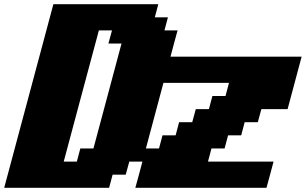

<svg xmlns="http://www.w3.org/2000/svg" viewBox="-20 -895 1457 915"><path d="M625 0H1250Q1255.9 -21 1267.1 -62.7Q1278.3 -104.5 1283.7 -125H971.2L987.8 -187.5H1050.3L1066.9 -250H1129.4L1146 -312.5H1208.5L1225.6 -375H1350.6Q1361.8 -416.5 1384 -499.8Q1406.2 -583 1417.5 -625H792.5Q797.9 -645.5 809.1 -687.3Q820.3 -729 826.2 -750H763.7L780.3 -812.5H717.8L734.4 -875H234.4Q195.3 -729 117.2 -437.5Q39.1 -146 0 0H500L516.6 -62.5H579.1L596.2 -125H658.7Q653.3 -104 642.1 -62.5Q630.9 -21 625 0ZM346.2 -125H283.7Q311.5 -229.5 367.4 -437.7Q423.3 -646 451.2 -750H513.7L496.6 -687.5H559.1Q537.1 -604 492.2 -437.3Q447.3 -270.5 425.3 -187.5H362.8ZM737.8 -187.5H675.3L758.8 -500H1071.3L1054.7 -437.5H992.2L975.6 -375H913.1L896 -312.5H833.5L816.9 -250H754.4Z"/></svg>

Font: Faithful 32x
Style: BoldOblique
Weight: 400
Foundry: Faithful Resource Pack
Version: Version 1.0; January 27, 2023